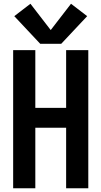

<svg xmlns="http://www.w3.org/2000/svg" viewBox="-20 -1002 540 1022"><path d="M50 0V-735H168V-428H332V-735H450V0H332V-322H168V0ZM194 -769 56 -916 142 -982 250 -842 358 -982 444 -916 306 -769Z"/></svg>

Font: Iosevka SS01
Style: Bold
Weight: 700
Monospace: yes
Designer: Belleve Invis
Foundry: Belleve Invis
Version: 2.3.3; ttfautohint (v1.8.3)